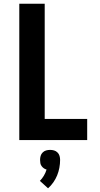

<svg xmlns="http://www.w3.org/2000/svg" viewBox="-20 -755 540 1035"><path d="M84 0V-735H221V-114H450V0ZM239 260 195 220Q207 208 216.5 192Q226 176 231 159Q223 157 216 152Q209 147 204 140Q199 133 197.5 124.5Q196 116 196 107Q196 96 199 85.5Q202 75 210 67Q218 59 228.5 56Q239 53 250 53Q261 53 271.5 56Q282 59 290 67Q298 75 301 85.5Q304 96 304 107Q304 128 300 149.5Q296 171 288 190.5Q280 210 267.5 228Q255 246 239 260Z"/></svg>

Font: Iosevka SS18 Heavy
Style: Regular
Weight: 900
Monospace: yes
Designer: Belleve Invis
Foundry: Belleve Invis
Version: Version 25.1.1; ttfautohint (v1.8.4)